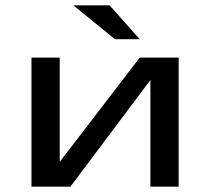

<svg xmlns="http://www.w3.org/2000/svg" viewBox="-20 -700 788 720"><path d="M244 0 544 -400V0H650V-484H504L204 -93V-484H98V0ZM504 -553 391 -680H255L411 -553Z"/></svg>

Font: Gamestation Extended
Style: Regular
Weight: 400
Width: 7
Designer: Jonas Hecksher
Foundry: Jonas Hecksher, Playtypeª, e-types AS
Version: Version 1.003